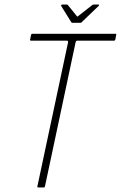

<svg xmlns="http://www.w3.org/2000/svg" viewBox="-20 -821 530 841"><path d="M148 0Q145 0 144 -1.5Q143 -3 144 -6L278 -635Q279 -639 277.5 -641Q276 -643 272 -643H116Q113 -643 112 -644Q111 -645 112 -648L116 -668Q117 -671 118 -672Q119 -673 122 -673H485Q488 -673 489 -672Q490 -671 489 -668L485 -647Q484 -645 483 -644Q482 -643 479 -643H320Q316 -643 314 -641.5Q312 -640 311 -635L177 -5Q176 0 172 0ZM297 -721Q294 -721 292 -724L248 -795Q247 -797 248.5 -799Q250 -801 253 -801H273Q277 -801 278 -798L316 -751Q318 -746 323 -751L383 -798Q385 -801 390 -801H411Q414 -801 414 -799Q414 -797 412 -795L338 -724Q337 -721 331 -721Z"/></svg>

Font: Glory Thin
Style: Italic
Weight: 100
Italic angle: -12°
Designer: Robert Leuschke
Foundry: Robert Leuschke
Version: Version 1.011